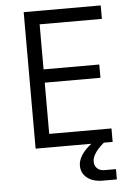

<svg xmlns="http://www.w3.org/2000/svg" viewBox="-61 -776 722 1023"><g transform="rotate(-5 300.0 -264.5)"><path d="M105 0V-730H517V-658H184V-417H482V-346H184V-72H517V0H470Q407 53 407 96Q407 118 421.5 132Q436 146 461 146H522V201H446Q394 201 363 176Q332 151 332 111Q332 85 349 57Q366 29 403 0Z"/></g></svg>

Font: Tiny Light
Style: Regular
Weight: 300
Monospace: yes
Designer: Philipp Nurullin, Konstantin Bulenkov
Foundry: JetBrains
Version: Version 2.251; ttfautohint (v1.8.4.7-5d5b)